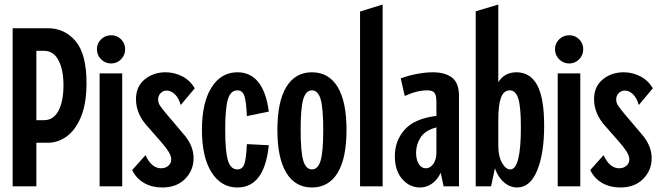

<svg xmlns="http://www.w3.org/2000/svg" viewBox="-20 -825 2920 850"><path d="M36 -700H192Q266 -700 314.5 -643Q363 -586 363 -457Q363 -368 339 -309Q315 -250 276 -221.5Q237 -193 192 -193H141V0H36ZM175 -600H141V-293H175Q217 -293 239 -335Q261 -377 261 -447Q261 -516 239 -558Q217 -600 175 -600Z M421 -500H521V0H421ZM409 -607Q409 -633 427.5 -651Q446 -669 472 -669Q498 -669 516 -651Q534 -633 534 -607Q534 -581 516 -562.5Q498 -544 472 -544Q446 -544 427.5 -562.5Q409 -581 409 -607Z M565 -72 624 -138Q651 -80 693 -80Q712 -80 725 -91Q738 -102 738 -119Q738 -135 726 -154Q714 -173 693 -197L628 -271Q582 -324 582 -386Q582 -442 620.5 -473.5Q659 -505 713 -505Q752 -505 787 -487Q822 -469 842 -434L780 -360Q771 -392 754 -408Q737 -424 718 -424Q702 -424 691 -412.5Q680 -401 680 -385Q680 -370 688 -358Q696 -346 714 -324L792 -232Q837 -181 837 -125Q837 -71 799.5 -33Q762 5 698 5Q653 5 618.5 -14.5Q584 -34 565 -72Z M874 -250Q874 -371 916.5 -438Q959 -505 1031 -505Q1089 -505 1124 -461Q1159 -417 1170 -331L1073 -311Q1070 -378 1061.5 -401.5Q1053 -425 1031 -425Q1001 -425 989 -385.5Q977 -346 977 -250Q977 -155 989 -115Q1001 -75 1031 -75Q1053 -75 1061.5 -98Q1070 -121 1073 -187L1170 -182Q1151 5 1031 5Q959 5 916.5 -62Q874 -129 874 -250Z M1208 -250Q1208 -375 1247.5 -440Q1287 -505 1361 -505Q1435 -505 1474.5 -440.5Q1514 -376 1514 -250Q1514 -124 1474.5 -59.5Q1435 5 1361 5Q1287 5 1247.5 -60Q1208 -125 1208 -250ZM1411 -250Q1411 -346 1399.5 -385.5Q1388 -425 1361 -425Q1334 -425 1322.5 -385.5Q1311 -346 1311 -250Q1311 -154 1322.5 -114.5Q1334 -75 1361 -75Q1388 -75 1399.5 -114.5Q1411 -154 1411 -250Z M1574 -774 1674 -805V0H1574Z M1931 -60Q1917 -30 1893 -12.5Q1869 5 1839 5Q1793 5 1760.5 -32.5Q1728 -70 1728 -133Q1728 -202 1771.5 -251Q1815 -300 1912 -312V-374Q1912 -403 1903.5 -414Q1895 -425 1872 -425Q1825 -425 1772 -400L1754 -478Q1789 -491 1827 -498Q1865 -505 1896 -505Q1950 -505 1981 -481.5Q2012 -458 2012 -400V0H1944ZM1865 -80Q1885 -80 1898.5 -99.5Q1912 -119 1912 -150V-261Q1862 -248 1842 -216.5Q1822 -185 1822 -149Q1822 -118 1834 -99Q1846 -80 1865 -80Z M2086 -775 2186 -805V-461Q2213 -505 2267 -505Q2327 -505 2358 -448.5Q2389 -392 2389 -269Q2389 -145 2358 -70Q2327 5 2269 5Q2238 5 2211.5 -17.5Q2185 -40 2171 -80L2154 0H2086ZM2239 -75Q2286 -75 2286 -261Q2286 -355 2274 -390Q2262 -425 2237 -425Q2210 -425 2198 -393Q2186 -361 2186 -295V-179Q2186 -133 2202.5 -104Q2219 -75 2239 -75Z M2449 -500H2549V0H2449ZM2437 -607Q2437 -633 2455.5 -651Q2474 -669 2500 -669Q2526 -669 2544 -651Q2562 -633 2562 -607Q2562 -581 2544 -562.5Q2526 -544 2500 -544Q2474 -544 2455.5 -562.5Q2437 -581 2437 -607Z M2593 -72 2652 -138Q2679 -80 2721 -80Q2740 -80 2753 -91Q2766 -102 2766 -119Q2766 -135 2754 -154Q2742 -173 2721 -197L2656 -271Q2610 -324 2610 -386Q2610 -442 2648.5 -473.5Q2687 -505 2741 -505Q2780 -505 2815 -487Q2850 -469 2870 -434L2808 -360Q2799 -392 2782 -408Q2765 -424 2746 -424Q2730 -424 2719 -412.5Q2708 -401 2708 -385Q2708 -370 2716 -358Q2724 -346 2742 -324L2820 -232Q2865 -181 2865 -125Q2865 -71 2827.5 -33Q2790 5 2726 5Q2681 5 2646.5 -14.5Q2612 -34 2593 -72Z"/></svg>

Font: Piscolabis
Style: Regular
Weight: 400
Designer: Ariel Martín Pérez
Foundry: Tunera Type Foundry
Version: Version 1.000